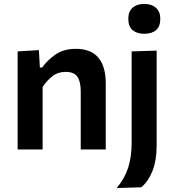

<svg xmlns="http://www.w3.org/2000/svg" viewBox="-20 -759 886 975"><path d="M69.5 0V-498L177.5 -504.5L182.5 -416H194Q219 -452 261 -481.5Q303 -511 365 -511Q517 -511 517 -334V0H390V-295Q390 -344 373.2 -369Q356.5 -394 313 -394Q274.5 -394 246 -371.8Q217.5 -349.5 196.5 -317.5V0ZM572.5 196Q613 148 630.8 92.8Q648.5 37.5 648.5 -35V-498L775.5 -502V-20.5Q775.5 53.5 755.5 106.2Q735.5 159 698 192ZM712 -587.5Q675.5 -587.5 653.5 -605.8Q631.5 -624 631.5 -664Q631.5 -700.5 653.5 -719.8Q675.5 -739 713 -739Q750.5 -739 772.2 -719Q794 -699 794 -664Q794 -624 772.2 -605.8Q750.5 -587.5 712 -587.5Z"/></svg>

Font: Commissioner SemiBold
Style: Regular
Weight: 600
Designer: Kostas Bartsokas
Foundry: Kostas Bartsokas
Version: Version 1.000; ttfautohint (v1.8.3)